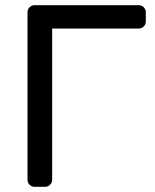

<svg xmlns="http://www.w3.org/2000/svg" viewBox="-20 -720 599 740"><path d="M542 -673V-637Q542 -626 534 -618Q526 -610 515 -610H181V-27Q181 -16 173 -8Q165 0 154 0H113Q102 0 94 -8Q86 -16 86 -27V-673Q86 -684 94 -692Q102 -700 113 -700H515Q526 -700 534 -692Q542 -684 542 -673Z"/></svg>

Font: Contemporary
Style: Regular
Weight: 400
Designer: Victor Tran
Foundry: Victor Tran
Version: Version 1.100